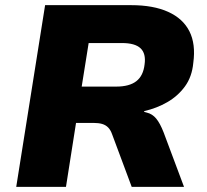

<svg xmlns="http://www.w3.org/2000/svg" viewBox="-20 -725 803 745"><path d="M43 0 155 -705H489Q575 -705 632.5 -679Q690 -653 715 -603.5Q740 -554 730 -481Q725 -427 697.5 -389.5Q670 -352 629 -328.5Q588 -305 540 -294L539 -291L550 -288Q571 -283 586 -265Q601 -247 615 -211L694 0H491L415 -204Q409 -221 399.5 -230.5Q390 -240 376.5 -244Q363 -248 344 -248H275L236 0ZM297 -389H431Q482 -389 509 -410Q536 -431 541 -475Q547 -517 525.5 -537.5Q504 -558 453 -558H324Z"/></svg>

Font: Nunito Sans 7pt Black
Style: Italic
Weight: 900
Italic angle: -9°
Version: Version 3.101;gftools[0.9.27]